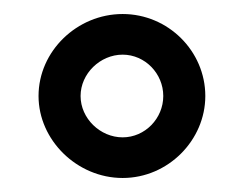

<svg xmlns="http://www.w3.org/2000/svg" viewBox="-20 -836 354 274"><path d="M95 -699C95 -731 123 -758 155 -758C187 -758 213 -731 213 -699C213 -667 187 -640 155 -640C123 -640 95 -667 95 -699ZM35 -699C35 -636 90 -582 155 -582C220 -582 273 -636 273 -699C273 -763 220 -816 155 -816C90 -816 35 -763 35 -699Z"/></svg>

Font: Bluebird
Style: Nrw
Weight: 400
Designer: Jasper
Foundry: Cannot Into Space Fonts
Version: Version 0.98